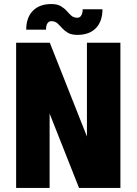

<svg xmlns="http://www.w3.org/2000/svg" viewBox="-20 -932 677 952"><path d="M372 0 87 -720H227L512 0ZM60 0V-720H226V0ZM411 0V-720H577V0ZM364 -759Q334 -759 316.5 -769.5Q299 -780 287.5 -793Q276 -806 264.5 -816.5Q253 -827 234 -827V-912Q264 -912 281.5 -901.5Q299 -891 310.5 -878Q322 -865 333.5 -854.5Q345 -844 364 -844ZM110 -785Q110 -845 143 -878.5Q176 -912 234 -912V-827Q222 -827 215 -816Q208 -805 208 -785ZM364 -759V-844Q376 -844 383 -855.5Q390 -867 390 -886H488Q488 -826 455.5 -792.5Q423 -759 364 -759Z"/></svg>

Font: Akshar Light
Style: Regular
Weight: 300
Designer: Tall Chai
Foundry: Tall Chai
Version: Version 1.100